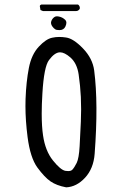

<svg xmlns="http://www.w3.org/2000/svg" viewBox="-20 -822 540 836"><path d="M390.1 -515.1Q383.3 -567.4 341.6 -610.8Q299.8 -654.3 267.6 -658.7Q252.4 -661.1 237.3 -661.1Q222.2 -661.1 207 -657.7Q180.2 -652.3 148.9 -618.7Q117.2 -585 105.7 -526.1Q94.2 -467.3 91.3 -391.6Q90.8 -376.5 90.8 -360.4Q90.8 -297.4 100.1 -225.1Q111.8 -135.3 142.6 -92.8Q173.8 -50.3 200 -32.2Q226.1 -14.2 268.1 -6.3Q313.5 -8.3 350.3 -48.1Q387.2 -87.9 392.1 -151.9Q408.7 -370.6 390.1 -515.1ZM277.3 -77.1Q271.5 -77.1 264.6 -78.1Q243.7 -82 210.4 -123.5Q177.2 -165 167.5 -231.9Q161.6 -270.5 161.6 -327.1Q161.6 -366.2 164.6 -414.6Q171.4 -531.7 193.4 -560.5Q218.3 -594.2 241.7 -594.2Q260.7 -594.2 286.6 -571.8Q315.4 -546.4 322.5 -497.6Q329.6 -448.7 332 -399.9Q334.5 -345.7 332 -291.5Q329.6 -237.3 326.7 -185.1Q323.7 -132.8 314 -112.8Q303.7 -92.3 294.9 -83Q289.1 -77.1 277.3 -77.1ZM238.8 -690.9Q257.3 -690.9 264.6 -706.1Q269 -715.8 269 -722.7Q269 -730.5 263.7 -735.8Q252 -747.1 236.3 -750Q231.9 -751 228.8 -751Q225.6 -751 223.1 -750.5Q217.3 -749 212.4 -744.1Q205.1 -736.8 202.6 -727.1Q202.1 -724.6 202.1 -722.7Q202.1 -711.9 213.9 -699.7Q220.7 -692.9 227.1 -691.9Q233.4 -690.9 238.8 -690.9ZM327.6 -787.6Q327.6 -796.4 319.8 -802.2H159.7L155.3 -799.8L153.3 -795.9L156.2 -778.3L167 -773.9H311.5Q320.8 -773.9 327.1 -783.2Q327.6 -785.6 327.6 -787.6Z"/></svg>

Font: Bakudai
Style: Light
Weight: 300
Version: Version 1.48